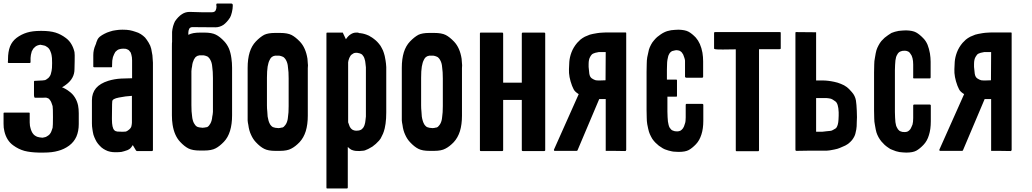

<svg xmlns="http://www.w3.org/2000/svg" viewBox="-34 -863 5899 1097"><path d="M416 -215.8Q416 -195.3 416 -154.3Q416 -113.3 402.3 -82Q388.7 -51.8 361.3 -31.2Q332 -9.8 297.9 -1Q264.6 8.8 215.8 8.8Q214.8 8.8 212.9 8.8Q210.9 8.8 208 8.8Q207 8.8 204.1 8.8Q199.2 8.8 195.3 8.8Q191.4 8.8 187.5 8.8Q139.6 7.8 105.5 -1Q71.3 -10.7 42 -32.2Q22.5 -45.9 9.8 -66.4Q-2.9 -86.9 -8.8 -112.3Q-10.7 -123 -12.7 -133.8Q-13.7 -144.5 -13.7 -156.2Q-13.7 -175.8 -13.7 -215.8Q-13.7 -217.8 -12.7 -218.8Q-10.7 -219.7 -8.8 -219.7Q37.1 -219.7 129.9 -219.7Q131.8 -219.7 132.8 -219.7Q133.8 -219.7 133.8 -218.8Q134.8 -218.8 135.7 -217.8Q135.7 -216.8 135.7 -215.8Q135.7 -186.5 135.7 -163.1Q136.7 -139.6 139.6 -133.8Q141.6 -124 145.5 -115.2Q149.4 -105.5 154.3 -99.6Q159.2 -92.8 165 -88.9Q171.9 -84 179.7 -81.1Q185.5 -79.1 192.4 -78.1Q200.2 -77.1 209 -76.2Q213.9 -77.1 217.8 -78.1Q222.7 -79.1 226.6 -80.1Q233.4 -83 240.2 -87.9Q247.1 -91.8 251 -97.7Q256.8 -104.5 259.8 -113.3Q263.7 -123 266.6 -132.8Q268.6 -143.6 268.6 -194.3Q268.6 -246.1 266.6 -256.8Q263.7 -267.6 259.8 -276.4Q256.8 -285.2 251 -292Q246.1 -298.8 242.2 -300.8Q238.3 -301.8 231.4 -304.7Q228.5 -305.7 212.9 -304.7Q197.3 -304.7 187.5 -304.7Q177.7 -304.7 171.9 -304.7Q166 -303.7 163.1 -305.7Q162.1 -306.6 161.1 -311.5Q160.2 -316.4 160.2 -318.4Q160.2 -344.7 160.2 -397.5Q160.2 -398.4 161.1 -399.4Q163.1 -401.4 165 -401.4Q167 -401.4 171.9 -401.4Q176.8 -401.4 186.5 -402.3Q196.3 -403.3 208 -403.3Q220.7 -404.3 223.6 -405.3Q230.5 -408.2 236.3 -413.1Q243.2 -417 247.1 -422.9Q252.9 -429.7 255.9 -438.5Q258.8 -447.3 260.7 -458Q263.7 -469.7 263.7 -502.9Q263.7 -537.1 260.7 -547.9Q258.8 -558.6 254.9 -567.4Q252 -576.2 247.1 -583Q243.2 -588.9 236.3 -593.8Q230.5 -597.7 223.6 -601.6Q216.8 -603.5 210.9 -604.5Q204.1 -606.4 196.3 -607.4Q191.4 -606.4 187.5 -605.5Q183.6 -604.5 180.7 -603.5Q172.9 -600.6 167 -595.7Q161.1 -590.8 156.2 -585Q151.4 -578.1 147.5 -569.3Q144.5 -560.5 142.6 -549.8Q141.6 -543.9 140.6 -532.2Q140.6 -520.5 140.6 -506.8Q140.6 -506.8 139.6 -505.9Q138.7 -504.9 138.7 -503.9Q137.7 -502.9 135.7 -502.9Q134.8 -502.9 133.8 -502.9Q94.7 -502.9 16.6 -502.9Q13.7 -502.9 12.7 -503.9Q10.7 -505.9 10.7 -506.8Q10.7 -513.7 11.7 -518.6Q11.7 -524.4 11.7 -524.4Q11.7 -567.4 23.4 -597.7Q35.2 -627 60.5 -646.5Q87.9 -667 120.1 -676.8Q152.3 -686.5 197.3 -686.5Q200.2 -686.5 205.1 -686.5Q251 -686.5 283.2 -676.8Q314.5 -667 342.8 -645.5Q362.3 -630.9 374 -610.4Q385.7 -590.8 391.6 -565.4Q393.6 -555.7 392.6 -512.7Q391.6 -470.7 391.6 -467.8Q391.6 -441.4 379.9 -419.9Q368.2 -397.5 342.8 -378.9Q336.9 -375 332 -371.1Q326.2 -367.2 320.3 -364.3Q331.1 -360.4 340.8 -354.5Q351.6 -348.6 361.3 -340.8Q380.9 -327.1 393.6 -306.6Q406.2 -287.1 412.1 -260.7Q414.1 -251 415 -239.3Q416 -228.5 416 -215.8Z M839.8 -504.9Q839.8 -412.1 839.8 -227.5Q839.8 -153.3 839.8 -4.9Q839.8 -2.9 837.9 -2Q836.9 0 835 0Q805.7 0 748 0Q747.1 0 746.1 -1Q744.1 -2 743.2 -2.9Q737.3 -13.7 724.6 -34.2Q723.6 -33.2 723.6 -32.2Q723.6 -32.2 722.7 -31.2Q716.8 -21.5 710.9 -15.6Q705.1 -9.8 693.4 -4.9Q673.8 2 660.2 4.9Q647.5 6.8 625 6.8Q609.4 6.8 595.7 3.9Q581.1 1 568.4 -5.9Q556.6 -11.7 545.9 -20.5Q535.2 -30.3 526.4 -41Q517.6 -51.8 511.7 -64.5Q504.9 -78.1 500 -92.8Q496.1 -108.4 494.1 -124Q491.2 -140.6 491.2 -158.2Q491.2 -202.1 491.2 -290Q491.2 -331.1 514.6 -359.4Q538.1 -386.7 585 -401.4Q620.1 -412.1 658.2 -414.1Q695.3 -416 720.7 -416Q720.7 -443.4 720.7 -499Q720.7 -508.8 720.7 -517.6Q720.7 -526.4 719.7 -535.2Q718.8 -543 716.8 -549.8Q714.8 -555.7 712.9 -562.5Q710 -567.4 706.1 -571.3Q703.1 -576.2 697.3 -579.1Q692.4 -582 685.5 -584Q678.7 -585 669.9 -585Q663.1 -585 657.2 -584Q651.4 -583 645.5 -581.1Q639.6 -579.1 634.8 -575.2Q629.9 -571.3 625 -566.4Q621.1 -560.5 618.2 -553.7Q614.3 -545.9 611.3 -537.1Q609.4 -528.3 607.4 -516.6Q606.4 -504.9 606.4 -491.2Q606.4 -488.3 606.4 -483.4Q606.4 -480.5 605.5 -479.5Q603.5 -478.5 601.6 -478.5Q569.3 -478.5 504.9 -478.5Q502 -478.5 501 -479.5Q499 -480.5 499 -483.4Q499 -494.1 499 -515.6Q499 -517.6 499 -547.9Q499 -578.1 511.7 -606.4Q513.7 -609.4 514.6 -613.3Q515.6 -617.2 516.6 -621.1Q519.5 -629.9 523.4 -637.7Q527.3 -645.5 536.1 -653.3Q548.8 -663.1 562.5 -669.9Q577.1 -677.7 593.8 -682.6Q610.4 -688.5 627.9 -690.4Q645.5 -693.4 665 -693.4Q691.4 -693.4 707 -690.4Q722.7 -687.5 739.3 -681.6Q756.8 -676.8 770.5 -668Q784.2 -659.2 794.9 -648.4Q804.7 -636.7 815.4 -619.1Q826.2 -601.6 830.1 -584Q834 -566.4 836.9 -546.9Q838.9 -527.3 839.8 -504.9ZM619.1 -119.1Q626 -112.3 636.7 -111.3Q648.4 -110.4 661.1 -110.4Q663.1 -110.4 665 -110.4Q667 -110.4 669.9 -110.4Q678.7 -110.4 684.6 -111.3Q691.4 -113.3 696.3 -117.2Q713.9 -128.9 716.8 -141.6Q719.7 -155.3 719.7 -163.1Q719.7 -213.9 719.7 -315.4Q683.6 -313.5 645.5 -305.7Q608.4 -298.8 607.4 -284.2Q607.4 -278.3 606.4 -267.6Q605.5 -234.4 605.5 -189.5Q605.5 -185.5 605.5 -181.6Q605.5 -132.8 619.1 -119.1Z M1288.1 -530.3Q1290 -517.6 1291 -503.9Q1292 -490.2 1292 -475.6Q1292 -385.7 1292 -204.1Q1292 -153.3 1280.3 -115.2Q1268.6 -77.1 1245.1 -52.7Q1220.7 -27.3 1198.2 -15.6Q1174.8 -2.9 1131.8 -2.9Q1130.9 -2.9 1128.9 -2.9Q1127 -2.9 1125 -2.9Q1124 -2.9 1122.1 -2.9Q1118.2 -2.9 1114.3 -2.9Q1111.3 -2.9 1108.4 -2.9Q1066.4 -2.9 1043 -14.6Q1019.5 -26.4 995.1 -52.7Q978.5 -70.3 967.8 -94.7Q957 -119.1 952.1 -150.4Q950.2 -163.1 949.2 -175.8Q948.2 -189.5 948.2 -204.1Q948.2 -294.9 948.2 -476.6Q948.2 -480.5 948.2 -499Q948.2 -517.6 948.2 -541Q948.2 -569.3 948.2 -594.7Q948.2 -621.1 949.2 -624Q949.2 -639.6 949.2 -670.9Q949.2 -671.9 949.2 -672.9Q949.2 -672.9 949.2 -673.8Q949.2 -673.8 949.2 -674.8Q949.2 -674.8 949.2 -675.8Q949.2 -675.8 949.2 -676.8Q949.2 -676.8 949.2 -676.8Q949.2 -678.7 949.2 -680.7Q950.2 -695.3 955.1 -713.9Q960.9 -732.4 965.8 -741.2Q984.4 -768.6 1005.9 -782.2Q1026.4 -795.9 1052.7 -794.9Q1075.2 -793.9 1119.1 -793Q1120.1 -793 1121.1 -793Q1122.1 -793 1124 -793Q1126 -793 1127.9 -793Q1128.9 -793 1129.9 -793Q1145.5 -793 1176.8 -793Q1192.4 -793 1198.2 -803.7Q1203.1 -814.5 1203.1 -826.2Q1203.1 -829.1 1202.1 -831.1Q1202.1 -834 1202.1 -836.9Q1201.2 -837.9 1202.1 -838.9Q1202.1 -839.8 1203.1 -840.8Q1204.1 -841.8 1205.1 -842.8Q1206.1 -842.8 1207 -842.8Q1234.4 -842.8 1288.1 -842.8Q1290 -842.8 1292 -841.8Q1293.9 -839.8 1295.9 -836.9Q1295.9 -835.9 1295.9 -833Q1295.9 -831.1 1295.9 -830.1Q1295.9 -830.1 1295.9 -829.1Q1295.9 -829.1 1295.9 -828.1Q1295.9 -813.5 1291 -793Q1286.1 -772.5 1280.3 -762.7Q1262.7 -735.4 1242.2 -720.7Q1220.7 -707 1197.3 -707Q1154.3 -707 1069.3 -708Q1052.7 -709 1046.9 -698.2Q1042 -687.5 1042 -675.8Q1042 -672.9 1042 -670.9Q1042 -668 1042 -665Q1042 -665 1042 -664.1Q1042 -664.1 1042 -664.1Q1055.7 -670.9 1071.3 -673.8Q1087.9 -676.8 1110.4 -676.8Q1111.3 -676.8 1113.3 -676.8Q1115.2 -676.8 1117.2 -676.8Q1118.2 -676.8 1120.1 -676.8Q1124 -676.8 1127.9 -676.8Q1130.9 -676.8 1133.8 -676.8Q1175.8 -676.8 1199.2 -665Q1222.7 -653.3 1247.1 -627Q1263.7 -609.4 1274.4 -585Q1284.2 -560.5 1288.1 -530.3ZM1182.6 -417Q1182.6 -436.5 1181.6 -452.1Q1180.7 -467.8 1178.7 -480.5Q1177.7 -494.1 1174.8 -503.9Q1171.9 -513.7 1168 -520.5Q1164.1 -528.3 1159.2 -533.2Q1154.3 -539.1 1149.4 -541Q1137.7 -545.9 1128.9 -546.9Q1120.1 -546.9 1113.3 -546.9Q1110.4 -546.9 1108.4 -546.9Q1106.4 -546.9 1105.5 -546.9Q1102.5 -545.9 1098.6 -544.9Q1095.7 -544.9 1092.8 -543Q1086.9 -540 1082 -535.2Q1078.1 -529.3 1074.2 -523.4Q1070.3 -515.6 1067.4 -505.9Q1064.5 -496.1 1063.5 -484.4Q1060.5 -471.7 1059.6 -456.1Q1059.6 -439.5 1059.6 -420.9Q1059.6 -401.4 1059.6 -361.3Q1059.6 -329.1 1059.6 -262.7Q1059.6 -243.2 1060.5 -227.5Q1061.5 -211.9 1063.5 -199.2Q1064.5 -186.5 1067.4 -176.8Q1070.3 -166 1074.2 -159.2Q1078.1 -152.3 1082 -147.5Q1086.9 -141.6 1092.8 -138.7Q1096.7 -136.7 1107.4 -134.8Q1117.2 -133.8 1126 -132.8Q1127.9 -132.8 1128.9 -133.8Q1130.9 -133.8 1132.8 -133.8Q1136.7 -134.8 1142.6 -135.7Q1147.5 -135.7 1149.4 -136.7Q1155.3 -139.6 1160.2 -145.5Q1164.1 -150.4 1168 -157.2Q1171.9 -164.1 1174.8 -173.8Q1177.7 -183.6 1178.7 -196.3Q1181.6 -208 1182.6 -223.6Q1182.6 -240.2 1182.6 -258.8Q1182.6 -311.5 1182.6 -417Z M1724.6 -473.6Q1724.6 -383.8 1724.6 -202.1Q1724.6 -151.4 1712.9 -113.3Q1701.2 -76.2 1677.7 -50.8Q1653.3 -25.4 1629.9 -13.7Q1607.4 -1 1564.5 -1Q1562.5 -1 1560.5 -1Q1558.6 -1 1557.6 -1Q1556.6 -1 1554.7 -1Q1550.8 -1 1546.9 -1Q1543 -1 1540 -1Q1498 -1 1475.6 -12.7Q1452.1 -24.4 1427.7 -50.8Q1411.1 -68.4 1400.4 -92.8Q1388.7 -117.2 1384.8 -149.4Q1381.8 -162.1 1380.9 -174.8Q1380.9 -188.5 1380.9 -203.1Q1380.9 -293.9 1380.9 -475.6Q1380.9 -526.4 1392.6 -564.5Q1404.3 -601.6 1427.7 -626Q1452.1 -651.4 1475.6 -664.1Q1498 -674.8 1537.1 -674.8Q1540 -674.8 1542 -674.8Q1543.9 -674.8 1545.9 -674.8Q1547.9 -674.8 1549.8 -674.8Q1550.8 -674.8 1552.7 -674.8Q1556.6 -674.8 1559.6 -674.8Q1563.5 -674.8 1566.4 -674.8Q1608.4 -674.8 1631.8 -663.1Q1654.3 -651.4 1679.7 -625Q1696.3 -607.4 1707 -583Q1717.8 -558.6 1722.7 -527.3Q1723.6 -514.6 1724.6 -501Q1725.6 -496.1 1725.6 -490.2Q1725.6 -482.4 1724.6 -473.6ZM1615.2 -415Q1615.2 -434.6 1614.3 -450.2Q1613.3 -465.8 1611.3 -478.5Q1610.4 -492.2 1607.4 -502Q1604.5 -511.7 1600.6 -518.6Q1596.7 -526.4 1591.8 -531.2Q1586.9 -537.1 1581.1 -539.1Q1570.3 -543.9 1561.5 -544.9Q1551.8 -544.9 1545.9 -544.9Q1543 -544.9 1541 -544.9Q1539.1 -544.9 1537.1 -544.9Q1534.2 -543.9 1531.2 -543Q1528.3 -543 1525.4 -541Q1519.5 -538.1 1514.6 -533.2Q1509.8 -527.3 1506.8 -520.5Q1502.9 -513.7 1500 -503.9Q1497.1 -494.1 1495.1 -482.4Q1493.2 -469.7 1492.2 -454.1Q1491.2 -437.5 1491.2 -418.9Q1491.2 -366.2 1491.2 -260.7Q1491.2 -242.2 1493.2 -225.6Q1494.1 -210 1495.1 -197.3Q1497.1 -184.6 1500 -174.8Q1502.9 -164.1 1506.8 -157.2Q1509.8 -150.4 1514.6 -145.5Q1519.5 -139.6 1525.4 -136.7Q1529.3 -134.8 1539.1 -132.8Q1549.8 -131.8 1558.6 -130.9Q1559.6 -130.9 1561.5 -131.8Q1563.5 -131.8 1565.4 -131.8Q1569.3 -132.8 1574.2 -133.8Q1580.1 -133.8 1581.1 -134.8Q1587.9 -137.7 1591.8 -143.6Q1596.7 -148.4 1600.6 -155.3Q1604.5 -162.1 1607.4 -171.9Q1610.4 -181.6 1611.3 -194.3Q1613.3 -206.1 1614.3 -221.7Q1615.2 -238.3 1615.2 -256.8Q1615.2 -309.6 1615.2 -415Z M2172.9 -221.7Q2172.9 -221.7 2172.9 -221.7Q2172.9 -220.7 2172.9 -220.7Q2172.9 -203.1 2171.9 -186.5Q2170.9 -169.9 2168.9 -156.2Q2164.1 -125 2159.2 -112.3Q2155.3 -99.6 2147.5 -85Q2141.6 -70.3 2131.8 -59.6Q2122.1 -48.8 2113.3 -41Q2103.5 -32.2 2093.8 -25.4Q2083 -18.6 2073.2 -13.7Q2070.3 -12.7 2067.4 -10.7Q2065.4 -9.8 2062.5 -8.8Q2058.6 -6.8 2053.7 -4.9Q2049.8 -2.9 2042 -2Q2030.3 -1 2018.6 0Q2006.8 0 1996.1 -1Q1983.4 -2.9 1972.7 -7.8Q1962.9 -13.7 1953.1 -23.4Q1953.1 54.7 1953.1 209Q1953.1 210.9 1951.2 212.9Q1950.2 213.9 1948.2 213.9Q1910.2 213.9 1835.9 213.9Q1834 213.9 1832 212.9Q1831.1 210.9 1831.1 209Q1831.1 98.6 1831.1 -122.1Q1831.1 -305.7 1831.1 -671.9Q1831.1 -673.8 1832 -675.8Q1834 -676.8 1835.9 -676.8Q1864.3 -676.8 1921.9 -676.8Q1923.8 -676.8 1924.8 -676.8Q1925.8 -675.8 1925.8 -673.8Q1931.6 -662.1 1942.4 -638.7Q1955.1 -658.2 1969.7 -667Q1984.4 -676.8 2001 -676.8Q2006.8 -676.8 2010.7 -676.8Q2014.6 -675.8 2019.5 -673.8Q2021.5 -673.8 2023.4 -673.8Q2025.4 -672.9 2028.3 -672.9Q2038.1 -671.9 2047.9 -668.9Q2058.6 -666 2069.3 -661.1Q2075.2 -659.2 2080.1 -655.3Q2085.9 -651.4 2091.8 -648.4Q2096.7 -645.5 2102.5 -640.6Q2107.4 -636.7 2113.3 -631.8Q2122.1 -624 2130.9 -613.3Q2140.6 -602.5 2147.5 -587.9Q2155.3 -574.2 2159.2 -560.5Q2164.1 -547.9 2168.9 -517.6Q2171.9 -500 2172.9 -479.5Q2172.9 -459 2172.9 -436.5Q2172.9 -434.6 2172.9 -432.6Q2172.9 -362.3 2172.9 -221.7ZM2056.6 -447.3Q2056.6 -463.9 2056.6 -478.5Q2055.7 -493.2 2053.7 -503.9Q2052.7 -515.6 2049.8 -523.4Q2047.9 -532.2 2043.9 -539.1Q2040 -544.9 2036.1 -549.8Q2032.2 -553.7 2027.3 -555.7Q2021.5 -558.6 2014.6 -559.6Q2008.8 -561.5 2001 -561.5Q1996.1 -561.5 1992.2 -560.5Q1987.3 -559.6 1983.4 -556.6Q1979.5 -554.7 1974.6 -550.8Q1970.7 -547.9 1967.8 -543Q1964.8 -538.1 1961.9 -532.2Q1959 -525.4 1957 -517.6Q1956.1 -514.6 1956.1 -512.7Q1956.1 -509.8 1955.1 -506.8Q1955.1 -394.5 1955.1 -168.9Q1955.1 -167 1955.1 -164.1Q1956.1 -161.1 1957 -159.2Q1959 -151.4 1961.9 -145.5Q1963.9 -138.7 1967.8 -133.8Q1970.7 -128.9 1974.6 -126Q1978.5 -122.1 1983.4 -120.1Q1987.3 -118.2 1992.2 -117.2Q1996.1 -116.2 2001 -116.2Q2008.8 -116.2 2014.6 -117.2Q2021.5 -118.2 2027.3 -121.1Q2032.2 -123 2036.1 -127.9Q2041 -131.8 2043.9 -137.7Q2047.9 -144.5 2049.8 -152.3Q2052.7 -161.1 2053.7 -171.9Q2055.7 -183.6 2056.6 -197.3Q2056.6 -211.9 2056.6 -228.5Q2056.6 -300.8 2056.6 -447.3Z M2605.5 -473.6Q2605.5 -383.8 2605.5 -202.1Q2605.5 -151.4 2593.8 -113.3Q2582 -76.2 2558.6 -50.8Q2534.2 -25.4 2510.7 -13.7Q2488.3 -1 2445.3 -1Q2443.4 -1 2441.4 -1Q2439.5 -1 2438.5 -1Q2437.5 -1 2435.5 -1Q2431.6 -1 2427.7 -1Q2423.8 -1 2420.9 -1Q2378.9 -1 2356.4 -12.7Q2333 -24.4 2308.6 -50.8Q2292 -68.4 2281.2 -92.8Q2269.5 -117.2 2265.6 -149.4Q2262.7 -162.1 2261.7 -174.8Q2261.7 -188.5 2261.7 -203.1Q2261.7 -293.9 2261.7 -475.6Q2261.7 -526.4 2273.4 -564.5Q2285.2 -601.6 2308.6 -626Q2333 -651.4 2356.4 -664.1Q2378.9 -674.8 2418 -674.8Q2420.9 -674.8 2422.9 -674.8Q2424.8 -674.8 2426.8 -674.8Q2428.7 -674.8 2430.7 -674.8Q2431.6 -674.8 2433.6 -674.8Q2437.5 -674.8 2440.4 -674.8Q2444.3 -674.8 2447.3 -674.8Q2489.3 -674.8 2512.7 -663.1Q2535.2 -651.4 2560.5 -625Q2577.1 -607.4 2587.9 -583Q2598.6 -558.6 2603.5 -527.3Q2604.5 -514.6 2605.5 -501Q2606.4 -496.1 2606.4 -490.2Q2606.4 -482.4 2605.5 -473.6ZM2496.1 -415Q2496.1 -434.6 2495.1 -450.2Q2494.1 -465.8 2492.2 -478.5Q2491.2 -492.2 2488.3 -502Q2485.4 -511.7 2481.4 -518.6Q2477.5 -526.4 2472.7 -531.2Q2467.8 -537.1 2461.9 -539.1Q2451.2 -543.9 2442.4 -544.9Q2432.6 -544.9 2426.8 -544.9Q2423.8 -544.9 2421.9 -544.9Q2419.9 -544.9 2418 -544.9Q2415 -543.9 2412.1 -543Q2409.2 -543 2406.2 -541Q2400.4 -538.1 2395.5 -533.2Q2390.6 -527.3 2387.7 -520.5Q2383.8 -513.7 2380.9 -503.9Q2377.9 -494.1 2376 -482.4Q2374 -469.7 2373 -454.1Q2372.1 -437.5 2372.1 -418.9Q2372.1 -366.2 2372.1 -260.7Q2372.1 -242.2 2374 -225.6Q2375 -210 2376 -197.3Q2377.9 -184.6 2380.9 -174.8Q2383.8 -164.1 2387.7 -157.2Q2390.6 -150.4 2395.5 -145.5Q2400.4 -139.6 2406.2 -136.7Q2410.2 -134.8 2419.9 -132.8Q2430.7 -131.8 2439.5 -130.9Q2440.4 -130.9 2442.4 -131.8Q2444.3 -131.8 2446.3 -131.8Q2450.2 -132.8 2455.1 -133.8Q2460.9 -133.8 2461.9 -134.8Q2468.8 -137.7 2472.7 -143.6Q2477.5 -148.4 2481.4 -155.3Q2485.4 -162.1 2488.3 -171.9Q2491.2 -181.6 2492.2 -194.3Q2494.1 -206.1 2495.1 -221.7Q2496.1 -238.3 2496.1 -256.8Q2496.1 -309.6 2496.1 -415Z M3081.1 -671.9Q3081.1 -587.9 3081.1 -420.9Q3081.1 -282.2 3081.1 -4.9Q3081.1 -2.9 3079.1 -1Q3078.1 0 3075.2 0Q3034.2 0 2953.1 0Q2950.2 0 2949.2 -1Q2947.3 -2.9 2947.3 -4.9Q2947.3 -100.6 2947.3 -292Q2922.9 -292 2875 -292Q2863.3 -292 2840.8 -292Q2840.8 -196.3 2840.8 -4.9Q2840.8 -2.9 2838.9 -1Q2837.9 0 2835.9 0Q2794.9 0 2712.9 0Q2710 0 2709 -1Q2708 -2.9 2708 -4.9Q2708 -88.9 2708 -255.9Q2708 -394.5 2708 -671.9Q2708 -673.8 2709 -675.8Q2710 -676.8 2712.9 -676.8Q2753.9 -676.8 2835.9 -676.8Q2837.9 -676.8 2838.9 -675.8Q2840.8 -673.8 2840.8 -671.9Q2840.8 -578.1 2840.8 -390.6Q2876 -390.6 2947.3 -390.6Q2947.3 -484.4 2947.3 -671.9Q2947.3 -673.8 2949.2 -675.8Q2950.2 -676.8 2953.1 -676.8Q2993.2 -676.8 3075.2 -676.8Q3078.1 -676.8 3079.1 -675.8Q3081.1 -673.8 3081.1 -671.9Z M3130.9 -7.8Q3177.7 -113.3 3272.5 -325.2Q3250 -338.9 3243.2 -353.5Q3236.3 -368.2 3234.4 -373Q3214.8 -424.8 3216.8 -467.8Q3218.8 -509.8 3218.8 -509.8Q3220.7 -536.1 3231.4 -564.5Q3242.2 -592.8 3263.7 -618.2Q3271.5 -627 3282.2 -636.7Q3293 -645.5 3307.6 -653.3Q3322.3 -660.2 3335.9 -665Q3348.6 -668.9 3378.9 -673.8Q3390.6 -675.8 3411.1 -676.8Q3430.7 -677.7 3431.6 -677.7Q3467.8 -677.7 3540 -677.7Q3542 -677.7 3543 -676.8Q3543.9 -675.8 3543.9 -673.8Q3543.9 -590.8 3543.9 -423.8Q3543.9 -284.2 3543.9 -6.8Q3543.9 -4.9 3542 -2Q3541 0 3538.1 0Q3517.6 0 3474.6 -1Q3460 -1 3430.7 -1Q3429.7 -1 3428.7 -1Q3427.7 -1 3426.8 -1Q3426.8 -99.6 3426.8 -296.9Q3414.1 -296.9 3389.6 -296.9Q3348.6 -199.2 3265.6 -3.9Q3264.6 -2.9 3263.7 -2Q3261.7 -1 3260.7 -1Q3218.8 -1 3135.7 -1Q3134.8 -1 3133.8 -1Q3131.8 -2 3131.8 -2.9Q3130.9 -4.9 3130.9 -5.9Q3130.9 -6.8 3130.9 -7.8ZM3425.8 -404.3Q3425.8 -458 3426.8 -565.4Q3418 -565.4 3405.3 -565.4Q3401.4 -565.4 3398.4 -565.4Q3390.6 -565.4 3386.7 -565.4Q3363.3 -561.5 3354.5 -556.6Q3345.7 -552.7 3337.9 -538.1Q3329.1 -523.4 3329.1 -497.1Q3329.1 -489.3 3329.1 -480.5Q3333 -442.4 3333 -442.4Q3335.9 -422.9 3347.7 -415Q3359.4 -407.2 3370.1 -404.3Q3374 -403.3 3382.8 -403.3Q3388.7 -403.3 3396.5 -403.3Q3417 -404.3 3425.8 -404.3Z M3879.9 -422.9Q3879.9 -447.3 3879.9 -497.1Q3879.9 -507.8 3879.9 -516.6Q3878.9 -525.4 3876 -533.2Q3874 -541 3871.1 -546.9Q3869.1 -553.7 3865.2 -557.6Q3862.3 -563.5 3858.4 -566.4Q3854.5 -569.3 3850.6 -572.3Q3845.7 -574.2 3840.8 -575.2Q3836.9 -576.2 3832 -576.2Q3825.2 -576.2 3818.4 -574.2Q3811.5 -573.2 3806.6 -571.3Q3800.8 -568.4 3796.9 -564.5Q3792 -560.5 3789.1 -553.7Q3785.2 -547.9 3783.2 -539.1Q3781.2 -530.3 3779.3 -520.5Q3777.3 -508.8 3777.3 -495.1Q3776.4 -480.5 3776.4 -463.9Q3776.4 -445.3 3776.4 -408.2Q3793.9 -408.2 3830.1 -408.2Q3832 -408.2 3833 -407.2Q3834 -405.3 3834 -404.3Q3834 -374 3834 -314.5Q3834 -312.5 3833 -311.5Q3832 -310.5 3830.1 -310.5Q3813.5 -310.5 3779.3 -310.5Q3779.3 -282.2 3779.3 -225.6Q3779.3 -209 3780.3 -194.3Q3781.2 -180.7 3782.2 -168.9Q3784.2 -158.2 3786.1 -149.4Q3788.1 -140.6 3792 -133.8Q3795.9 -127.9 3799.8 -124Q3803.7 -119.1 3809.6 -117.2Q3814.5 -115.2 3821.3 -113.3Q3828.1 -112.3 3835 -112.3Q3839.8 -112.3 3844.7 -113.3Q3848.6 -114.3 3853.5 -116.2Q3857.4 -118.2 3861.3 -122.1Q3865.2 -126 3868.2 -129.9Q3871.1 -134.8 3874 -140.6Q3877 -147.5 3878.9 -155.3Q3881.8 -162.1 3882.8 -171.9Q3883.8 -181.6 3883.8 -192.4Q3883.8 -215.8 3883.8 -263.7Q3883.8 -266.6 3884.8 -267.6Q3885.7 -269.5 3888.7 -269.5Q3918.9 -269.5 3979.5 -269.5Q3981.4 -269.5 3983.4 -267.6Q3984.4 -266.6 3984.4 -263.7Q3984.4 -233.4 3984.4 -172.9Q3984.4 -127.9 3973.6 -94.7Q3962.9 -60.5 3942.4 -39.1Q3920.9 -16.6 3901.4 -5.9Q3881.8 4.9 3843.8 4.9Q3834 4.9 3824.2 3.9Q3815.4 3.9 3805.7 2Q3795.9 0 3785.2 -2.9Q3774.4 -5.9 3764.6 -9.8Q3758.8 -12.7 3752.9 -15.6Q3747.1 -19.5 3741.2 -23.4Q3736.3 -26.4 3730.5 -30.3Q3725.6 -34.2 3720.7 -39.1Q3710.9 -46.9 3702.1 -57.6Q3692.4 -68.4 3685.5 -83Q3677.7 -97.7 3673.8 -110.4Q3669.9 -123 3664.1 -153.3Q3661.1 -170.9 3661.1 -191.4Q3660.2 -210.9 3660.2 -234.4Q3660.2 -235.4 3660.2 -237.3Q3660.2 -238.3 3660.2 -238.3Q3660.2 -238.3 3660.2 -238.3Q3660.2 -307.6 3660.2 -447.3Q3660.2 -448.2 3660.2 -448.2Q3660.2 -448.2 3660.2 -448.2Q3660.2 -450.2 3660.2 -453.1Q3660.2 -477.5 3661.1 -498Q3661.1 -518.6 3664.1 -536.1Q3669.9 -566.4 3673.8 -580.1Q3677.7 -592.8 3685.5 -607.4Q3692.4 -621.1 3702.1 -631.8Q3710.9 -642.6 3720.7 -651.4Q3730.5 -659.2 3740.2 -666Q3750 -672.9 3759.8 -677.7Q3769.5 -682.6 3779.3 -685.5Q3790 -688.5 3800.8 -690.4Q3810.5 -691.4 3822.3 -692.4Q3834 -693.4 3842.8 -693.4Q3880.9 -692.4 3900.4 -681.6Q3919.9 -670.9 3941.4 -648.4Q3955.1 -632.8 3964.8 -611.3Q3974.6 -588.9 3979.5 -561.5Q3981.4 -548.8 3982.4 -537.1Q3983.4 -525.4 3983.4 -512.7Q3983.4 -483.4 3983.4 -423.8Q3983.4 -421.9 3981.4 -420.9Q3980.5 -418.9 3978.5 -418.9Q3948.2 -418.9 3887.7 -418.9Q3884.8 -418.9 3883.8 -419.9Q3881.8 -421.9 3879.9 -422.9Z M4426.8 -675.8Q4426.8 -646.5 4426.8 -585.9Q4426.8 -585 4424.8 -583Q4422.9 -582 4419.9 -582Q4380.9 -582 4302.7 -582Q4302.7 -389.6 4302.7 -3.9Q4302.7 -2 4300.8 0Q4299.8 1 4297.9 1Q4256.8 1 4174.8 1Q4171.9 1 4170.9 0Q4169.9 -2 4169.9 -3.9Q4169.9 -196.3 4169.9 -581.1Q4136.7 -580.1 4095.7 -580.1Q4054.7 -580.1 4051.8 -582Q4048.8 -583 4046.9 -584Q4045.9 -585.9 4045.9 -585.9Q4045.9 -616.2 4045.9 -675.8Q4045.9 -677.7 4047.9 -678.7Q4049.8 -679.7 4052.7 -679.7Q4174.8 -679.7 4420.9 -679.7Q4423.8 -679.7 4425.8 -678.7Q4426.8 -677.7 4426.8 -676.8Q4426.8 -676.8 4426.8 -675.8Z M4858.4 -123Q4857.4 -118.2 4853.5 -100.6Q4849.6 -83 4834 -62.5Q4825.2 -51.8 4811.5 -41Q4797.9 -31.2 4777.3 -23.4Q4762.7 -16.6 4750 -12.7Q4736.3 -8.8 4707 -3.9Q4688.5 -1 4668 -2Q4646.5 -2 4624 -2Q4609.4 -2 4579.1 -2Q4558.6 -2 4515.6 -1Q4513.7 -1 4511.7 -2.9Q4510.7 -5.9 4510.7 -7.8Q4510.7 -91.8 4510.7 -258.8Q4510.7 -398.4 4510.7 -675.8Q4510.7 -678.7 4511.7 -678.7Q4512.7 -679.7 4514.6 -679.7Q4550.8 -679.7 4623 -678.7Q4623 -678.7 4625 -678.7Q4626 -678.7 4628.9 -678.7Q4628.9 -639.6 4628.9 -561.5Q4628.9 -508.8 4628.9 -403.3Q4634.8 -403.3 4665 -403.3Q4696.3 -403.3 4732.4 -395.5Q4752 -391.6 4770.5 -383.8Q4789.1 -377 4804.7 -365.2Q4815.4 -357.4 4833 -336.9Q4851.6 -316.4 4856.4 -289.1Q4858.4 -278.3 4859.4 -262.7Q4860.4 -248 4861.3 -230.5Q4862.3 -211.9 4862.3 -193.4Q4862.3 -180.7 4861.3 -168.9Q4861.3 -137.7 4858.4 -123ZM4757.8 -221.7Q4755.9 -272.5 4738.3 -284.2Q4720.7 -296.9 4713.9 -298.8Q4701.2 -301.8 4688.5 -302.7Q4674.8 -302.7 4658.2 -302.7Q4648.4 -302.7 4628.9 -302.7Q4628.9 -238.3 4628.9 -110.4Q4630.9 -110.4 4634.8 -110.4Q4651.4 -110.4 4665 -110.4Q4679.7 -111.3 4690.4 -113.3Q4702.1 -114.3 4710 -115.2Q4718.8 -116.2 4724.6 -120.1Q4729.5 -123 4738.3 -127.9Q4747.1 -131.8 4752.9 -152.3Q4755.9 -163.1 4756.8 -179.7Q4757.8 -189.5 4757.8 -202.1Q4757.8 -210.9 4757.8 -221.7Z M5183.6 -420.9Q5183.6 -445.3 5183.6 -494.1Q5183.6 -504.9 5182.6 -513.7Q5181.6 -523.4 5179.7 -530.3Q5176.8 -538.1 5174.8 -544.9Q5171.9 -550.8 5168 -555.7Q5165 -560.5 5162.1 -563.5Q5158.2 -567.4 5153.3 -569.3Q5148.4 -571.3 5144.5 -572.3Q5139.6 -573.2 5135.7 -573.2Q5127.9 -573.2 5121.1 -572.3Q5114.3 -570.3 5109.4 -568.4Q5104.5 -566.4 5099.6 -561.5Q5095.7 -557.6 5092.8 -551.8Q5088.9 -545.9 5085.9 -537.1Q5084 -528.3 5082 -517.6Q5081.1 -505.9 5080.1 -492.2Q5079.1 -477.5 5079.1 -461.9Q5079.1 -381.8 5079.1 -222.7Q5079.1 -205.1 5080.1 -191.4Q5081.1 -176.8 5082 -165Q5084 -154.3 5085.9 -145.5Q5088.9 -136.7 5092.8 -130.9Q5095.7 -124 5100.6 -120.1Q5104.5 -115.2 5109.4 -113.3Q5114.3 -111.3 5121.1 -109.4Q5127.9 -108.4 5135.7 -108.4Q5139.6 -108.4 5144.5 -109.4Q5148.4 -110.4 5153.3 -112.3Q5157.2 -114.3 5161.1 -118.2Q5165 -122.1 5168 -126Q5170.9 -130.9 5173.8 -137.7Q5176.8 -143.6 5179.7 -151.4Q5181.6 -159.2 5182.6 -168Q5183.6 -177.7 5183.6 -188.5Q5183.6 -212.9 5183.6 -260.7Q5183.6 -262.7 5184.6 -263.7Q5186.5 -265.6 5188.5 -265.6Q5218.8 -265.6 5279.3 -265.6Q5281.2 -265.6 5283.2 -263.7Q5284.2 -262.7 5284.2 -260.7Q5284.2 -230.5 5284.2 -169.9Q5284.2 -124 5273.4 -90.8Q5263.7 -57.6 5242.2 -35.2Q5220.7 -12.7 5201.2 -2Q5181.6 8.8 5143.6 8.8Q5134.8 8.8 5125 7.8Q5115.2 6.8 5105.5 5.9Q5095.7 3.9 5085 1Q5075.2 -2 5064.5 -6.8Q5058.6 -8.8 5052.7 -11.7Q5047.9 -15.6 5041 -19.5Q5036.1 -22.5 5031.2 -26.4Q5025.4 -31.2 5020.5 -35.2Q5011.7 -43.9 5002 -54.7Q4993.2 -65.4 4985.4 -79.1Q4977.5 -93.8 4973.6 -106.4Q4969.7 -119.1 4964.8 -149.4Q4960.9 -167 4960.9 -187.5Q4960 -207 4960 -230.5Q4960 -231.4 4960 -233.4Q4960 -234.4 4960 -234.4Q4960 -234.4 4960 -234.4Q4960 -303.7 4960 -443.4Q4960 -444.3 4960 -444.3Q4960 -444.3 4960 -444.3Q4960 -446.3 4960 -449.2Q4960 -473.6 4960.9 -494.1Q4960.9 -514.6 4964.8 -532.2Q4969.7 -563.5 4973.6 -576.2Q4977.5 -588.9 4985.4 -603.5Q4993.2 -618.2 5002 -628.9Q5011.7 -639.6 5020.5 -647.5Q5030.3 -655.3 5040 -662.1Q5049.8 -668.9 5059.6 -674.8Q5069.3 -678.7 5079.1 -681.6Q5089.8 -684.6 5100.6 -686.5Q5111.3 -687.5 5122.1 -688.5Q5133.8 -689.5 5142.6 -689.5Q5180.7 -688.5 5200.2 -677.7Q5219.7 -667 5241.2 -644.5Q5255.9 -629.9 5265.6 -607.4Q5274.4 -585 5279.3 -557.6Q5281.2 -545.9 5282.2 -533.2Q5283.2 -521.5 5283.2 -509.8Q5283.2 -479.5 5283.2 -420.9Q5283.2 -418 5282.2 -417Q5280.3 -415 5278.3 -415Q5248 -415 5187.5 -415Q5185.5 -415 5183.6 -417Q5182.6 -418 5183.6 -420.9Z M5333 -7.8Q5379.9 -113.3 5474.6 -325.2Q5452.1 -338.9 5445.3 -353.5Q5438.5 -368.2 5436.5 -373Q5417 -424.8 5418.9 -467.8Q5420.9 -509.8 5420.9 -509.8Q5422.9 -536.1 5433.6 -564.5Q5444.3 -592.8 5465.8 -618.2Q5473.6 -627 5484.4 -636.7Q5495.1 -645.5 5509.8 -653.3Q5524.4 -660.2 5538.1 -665Q5550.8 -668.9 5581.1 -673.8Q5592.8 -675.8 5613.3 -676.8Q5632.8 -677.7 5633.8 -677.7Q5669.9 -677.7 5742.2 -677.7Q5744.1 -677.7 5745.1 -676.8Q5746.1 -675.8 5746.1 -673.8Q5746.1 -590.8 5746.1 -423.8Q5746.1 -284.2 5746.1 -6.8Q5746.1 -4.9 5744.1 -2Q5743.2 0 5740.2 0Q5719.7 0 5676.8 -1Q5662.1 -1 5632.8 -1Q5631.8 -1 5630.9 -1Q5629.9 -1 5628.9 -1Q5628.9 -99.6 5628.9 -296.9Q5616.2 -296.9 5591.8 -296.9Q5550.8 -199.2 5467.8 -3.9Q5466.8 -2.9 5465.8 -2Q5463.9 -1 5462.9 -1Q5420.9 -1 5337.9 -1Q5336.9 -1 5335.9 -1Q5334 -2 5334 -2.9Q5333 -4.9 5333 -5.9Q5333 -6.8 5333 -7.8ZM5627.9 -404.3Q5627.9 -458 5628.9 -565.4Q5620.1 -565.4 5607.4 -565.4Q5603.5 -565.4 5600.6 -565.4Q5592.8 -565.4 5588.9 -565.4Q5565.4 -561.5 5556.6 -556.6Q5547.9 -552.7 5540 -538.1Q5531.2 -523.4 5531.2 -497.1Q5531.2 -489.3 5531.2 -480.5Q5535.2 -442.4 5535.2 -442.4Q5538.1 -422.9 5549.8 -415Q5561.5 -407.2 5572.3 -404.3Q5576.2 -403.3 5585 -403.3Q5590.8 -403.3 5598.6 -403.3Q5619.1 -404.3 5627.9 -404.3Z"/></svg>

Font: Typeface
Style: Regular
Weight: 400
Version: Version 1.0